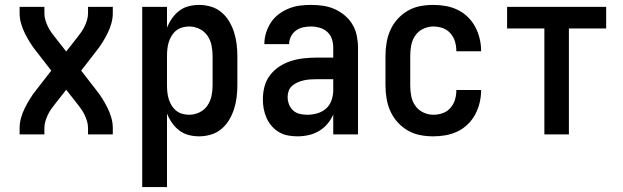

<svg xmlns="http://www.w3.org/2000/svg" viewBox="-20 -548 2540 783"><path d="M60 0V-26Q60 -47 66 -68Q72 -89 81.5 -108Q91 -127 102.5 -145.5Q114 -164 127 -180L189 -260L127 -340Q114 -356 102.5 -374.5Q91 -393 81.5 -412Q72 -431 66 -452Q60 -473 60 -494V-520H161V-494Q161 -480 165 -466.5Q169 -453 175 -440.5Q181 -428 189 -416.5Q197 -405 206 -394L250 -338L294 -394Q303 -405 311 -416.5Q319 -428 325 -440.5Q331 -453 335 -466.5Q339 -480 339 -494V-520H440V-494Q440 -473 434 -452Q428 -431 418.5 -412Q409 -393 397.5 -374.5Q386 -356 373 -340L311 -260L373 -180Q386 -164 397.5 -145.5Q409 -127 418.5 -108Q428 -89 434 -68Q440 -47 440 -26V0H339V-26Q339 -40 335 -53.5Q331 -67 325 -79.5Q319 -92 311 -103.5Q303 -115 294 -126L250 -182L206 -126Q197 -115 189 -103.5Q181 -92 175 -79.5Q169 -67 165 -53.5Q161 -40 161 -26V0Z M560 215V-520H661V-435Q669 -455 681.5 -473Q694 -491 711 -504Q728 -517 749 -522.5Q770 -528 792 -528Q816 -528 840 -521Q864 -514 883 -498Q902 -482 914.5 -461Q927 -440 934.5 -416.5Q942 -393 945 -368.5Q948 -344 948 -320V-200Q948 -176 945 -151.5Q942 -127 934.5 -103.5Q927 -80 914.5 -59Q902 -38 883 -22Q864 -6 840 1Q816 8 792 8Q770 8 749 2.5Q728 -3 711 -16Q694 -29 681.5 -47Q669 -65 661 -85V215ZM751 -80Q773 -80 793 -89.5Q813 -99 825.5 -117Q838 -135 842.5 -156.5Q847 -178 847 -200V-320Q847 -342 842.5 -363.5Q838 -385 825.5 -403Q813 -421 793 -430.5Q773 -440 751 -440Q737 -440 723 -436Q709 -432 698 -423Q687 -414 679.5 -401.5Q672 -389 668 -375.5Q664 -362 662.5 -348Q661 -334 661 -320V-200Q661 -186 662.5 -172Q664 -158 668 -144.5Q672 -131 679.5 -118.5Q687 -106 698 -97Q709 -88 723 -84Q737 -80 751 -80Z M1193 8Q1174 8 1154.5 4.5Q1135 1 1118 -9Q1101 -19 1088 -34Q1075 -49 1067 -67Q1059 -85 1055.5 -104Q1052 -123 1052 -143Q1052 -169 1058.5 -194.5Q1065 -220 1081 -241Q1097 -262 1119 -276.5Q1141 -291 1166 -299Q1191 -307 1217 -310Q1243 -313 1269 -313H1339V-354Q1339 -372 1333.5 -389Q1328 -406 1314.5 -418Q1301 -430 1283.5 -435Q1266 -440 1249 -440Q1232 -440 1216 -436.5Q1200 -433 1187 -423.5Q1174 -414 1166.5 -399Q1159 -384 1159 -368Q1159 -368 1159 -368Q1159 -368 1159 -368H1058Q1058 -368 1058 -368Q1058 -368 1058 -368Q1058 -391 1065 -414Q1072 -437 1085 -456.5Q1098 -476 1116.5 -490Q1135 -504 1157 -513Q1179 -522 1202 -525Q1225 -528 1249 -528Q1273 -528 1297.5 -524.5Q1322 -521 1344.5 -511Q1367 -501 1386 -485Q1405 -469 1417.5 -448Q1430 -427 1435 -402.5Q1440 -378 1440 -354V0H1339V-81Q1330 -60 1315 -42.5Q1300 -25 1280.5 -13.5Q1261 -2 1238.5 3Q1216 8 1193 8ZM1233 -80Q1254 -80 1274.5 -86Q1295 -92 1310 -105.5Q1325 -119 1332 -139Q1339 -159 1339 -180V-225H1269Q1256 -225 1243 -224Q1230 -223 1217.5 -220Q1205 -217 1193.5 -212Q1182 -207 1172 -198.5Q1162 -190 1157.5 -178Q1153 -166 1153 -153Q1153 -137 1158.5 -122.5Q1164 -108 1175.5 -97.5Q1187 -87 1202.5 -83.5Q1218 -80 1233 -80Z M1747 8Q1720 8 1693.5 3Q1667 -2 1643.5 -15.5Q1620 -29 1601.5 -49.5Q1583 -70 1572 -94.5Q1561 -119 1556.5 -146Q1552 -173 1552 -200V-320Q1552 -347 1556.5 -374Q1561 -401 1572 -425.5Q1583 -450 1601.5 -470.5Q1620 -491 1643.5 -504.5Q1667 -518 1693.5 -523Q1720 -528 1747 -528Q1773 -528 1798 -523.5Q1823 -519 1846 -508Q1869 -497 1887.5 -479Q1906 -461 1918 -438.5Q1930 -416 1936 -391Q1942 -366 1942 -341Q1942 -341 1942 -340.5Q1942 -340 1942 -339H1841Q1841 -339 1841 -339.5Q1841 -340 1841 -340Q1841 -360 1835.5 -378.5Q1830 -397 1817 -412Q1804 -427 1785.5 -433.5Q1767 -440 1747 -440Q1726 -440 1706 -430.5Q1686 -421 1673.5 -403Q1661 -385 1657 -363.5Q1653 -342 1653 -320V-200Q1653 -178 1657 -156.5Q1661 -135 1673.5 -117Q1686 -99 1706 -89.5Q1726 -80 1747 -80Q1767 -80 1785.5 -86.5Q1804 -93 1817 -108Q1830 -123 1835.5 -141.5Q1841 -160 1841 -180Q1841 -180 1841 -180.5Q1841 -181 1841 -181H1942Q1942 -180 1942 -179.5Q1942 -179 1942 -179Q1942 -154 1936 -129Q1930 -104 1918 -81.5Q1906 -59 1887.5 -41Q1869 -23 1846 -12Q1823 -1 1798 3.5Q1773 8 1747 8Z M2200 0V-432H2048V-520H2452V-432H2300V0Z"/></svg>

Font: Zed Mono Semibold
Style: Regular
Weight: 600
Monospace: yes
Designer: Belleve Invis
Foundry: Belleve Invis
Version: Version 1.0.0; ttfautohint (v1.8.4)